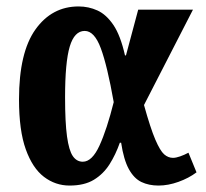

<svg xmlns="http://www.w3.org/2000/svg" viewBox="-20 -566 641 596"><path d="M196 10Q152 10 116.5 -17Q81 -44 60 -102.5Q39 -161 39 -257Q39 -403 90 -474.5Q141 -546 224 -546Q255 -546 282.5 -533.5Q310 -521 332 -488.5Q354 -456 368 -394H371L409 -536H579L427 -240Q447 -168 462 -133Q477 -98 489.5 -87Q502 -76 517 -76Q526 -76 539 -80.5Q552 -85 565 -92L590 -31Q566 -13 534 -1.5Q502 10 472 10Q442 10 419 -1Q396 -12 380 -41Q364 -70 356 -123H352Q339 -86 320 -56Q301 -26 271.5 -8Q242 10 196 10ZM237 -64Q266 -64 289 -114.5Q312 -165 333 -249Q313 -362 293 -416Q273 -470 243 -470Q211 -470 196.5 -421.5Q182 -373 182 -264Q182 -186 188 -142.5Q194 -99 206 -81.5Q218 -64 237 -64Z"/></svg>

Font: Noto Serif ExtraCondensed ExtraBold
Style: Regular
Weight: 800
Width: 2
Designer: Monotype Design Team
Foundry: Monotype Imaging Inc.
Version: Version 2.013; ttfautohint (v1.8.4.7-5d5b)